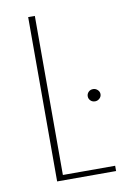

<svg xmlns="http://www.w3.org/2000/svg" viewBox="-72 -635 439 680"><g transform="rotate(-10 147.5 -295.5)"><path d="M78 0V-591H102V-19H290V0ZM260 -256Q250 -256 243.5 -262.5Q237 -269 237 -278Q237 -287 243.5 -293.5Q250 -300 260 -300Q269 -300 276 -293.5Q283 -287 283 -278Q283 -269 276 -262.5Q269 -256 260 -256Z"/></g></svg>

Font: Alumni Sans Thin Thin
Style: Regular
Weight: 250
Version: Version 1.018